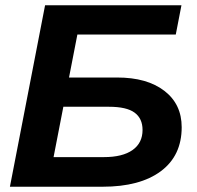

<svg xmlns="http://www.w3.org/2000/svg" viewBox="-20 -708 748 728"><path d="M150.9 -688H668L646.5 -577.1H273.4L241.7 -414.1H424.3Q537.6 -414.1 603.3 -363.5Q668.9 -313 668.9 -225.6Q668.9 -117.7 589.8 -58.8Q510.7 0 369.1 0H17.6ZM183.1 -112.3H374Q444.8 -112.3 482.7 -139.2Q520.5 -166 520.5 -215.3Q520.5 -258.8 490.2 -281Q460 -303.2 393.1 -303.2H220.2Z"/></svg>

Font: Arimo
Style: Bold Italic
Weight: 700
Italic angle: -12°
Designer: Steve Matteson
Foundry: Monotype Imaging Inc.
Version: Version 1.33